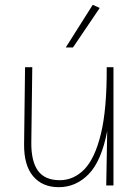

<svg xmlns="http://www.w3.org/2000/svg" viewBox="-20 -770 575 797"><path d="M224 7Q156 7 117.5 -38.5Q79 -84 80 -172L84 -491H114L110 -180Q109 -101 137.5 -61.5Q166 -22 228 -22Q286 -22 330 -67Q374 -112 399 -215Q424 -318 423 -491H451V0H421L425 -226Q401 -101 348 -47Q295 7 224 7ZM253 -573 365 -750 394 -737 283 -573Z"/></svg>

Font: Livvic Thin
Style: Regular
Weight: 250
Designer: Jacques Le Bailly, Baron von Fonthausen
Version: Version 1.001; ttfautohint (v1.8.2)